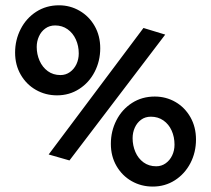

<svg xmlns="http://www.w3.org/2000/svg" viewBox="-20 -687 777 707"><path d="M35.6 -493.2Q35.6 -540 56.2 -580.1Q76.7 -620.1 113.5 -643.8Q150.4 -667.5 197.3 -667.5Q238.3 -667.5 273.2 -647.2Q308.1 -627 328.6 -591.1Q349.1 -555.2 349.1 -509.3Q349.1 -462.4 328.6 -422.6Q308.1 -382.8 271.7 -359.4Q235.4 -335.9 189.9 -335.9Q147.5 -335.9 112.3 -356Q77.1 -376 56.4 -411.9Q35.6 -447.8 35.6 -493.2ZM270 -490.2Q270 -518.1 259.3 -541.7Q248.5 -565.4 228.8 -579.3Q209 -593.3 183.1 -593.3Q162.1 -593.3 146.7 -582Q131.3 -570.8 123.3 -552.7Q115.2 -534.7 115.2 -514.2Q115.2 -487.3 125.7 -463.4Q136.2 -439.5 156 -425Q175.8 -410.6 202.6 -410.6Q222.2 -410.6 237.5 -421.6Q252.9 -432.6 261.5 -450.7Q270 -468.8 270 -490.2ZM159.2 -118.2 508.3 -584 588.4 -559.6 235.8 -96.2ZM388.2 -157.2Q388.2 -204.1 408.7 -244.1Q429.2 -284.2 466.1 -307.9Q502.9 -331.5 549.8 -331.5Q591.3 -331.5 626 -311.5Q660.6 -291.5 681.2 -255.4Q701.7 -219.2 701.7 -173.3Q701.7 -126 681.2 -86.4Q660.6 -46.9 624.3 -23.4Q587.9 0 542.5 0Q500 0 464.8 -20Q429.7 -40 408.9 -75.9Q388.2 -111.8 388.2 -157.2ZM622.6 -154.3Q622.6 -182.6 612.1 -206.1Q601.6 -229.5 581.8 -243.4Q562 -257.3 535.6 -257.3Q514.6 -257.3 499.5 -246.1Q484.4 -234.9 476.3 -216.8Q468.3 -198.7 468.3 -178.2Q468.3 -151.4 478.5 -127.4Q488.8 -103.5 508.5 -89.1Q528.3 -74.7 555.2 -74.7Q574.7 -74.7 590.1 -85.7Q605.5 -96.7 614 -114.7Q622.6 -132.8 622.6 -154.3Z"/></svg>

Font: Vesper Libre Medium
Style: Regular
Weight: 500
Designer: Robert Keller & Kimya Gandhi
Foundry: Mota Italic
Version: Version 1.058